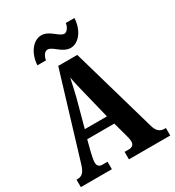

<svg xmlns="http://www.w3.org/2000/svg" viewBox="-217 -1054 1073 1179"><g transform="rotate(-30 319.5 -464.5)"><path d="M380 -771C438 -771 487 -837 490 -919H429C426 -892 407 -866 389 -866C354 -866 318 -929 260 -929C200 -929 152 -862 148 -781H209C212 -808 229 -834 250 -834C286 -834 321 -771 380 -771ZM5 0H225V-53H189C163 -53 154 -67 154 -90C154 -109 162 -138 165 -154L186 -235H378L404 -140C408 -127 414 -103 414 -87C414 -63 397 -53 377 -53H346V0H639V-53H631C599 -53 577 -68 565 -112L392 -714H257L79 -126C62 -65 41 -53 12 -53H5ZM204 -296 257 -492C267 -532 276 -575 285 -616C292 -574 303 -532 314 -487L361 -296Z"/></g></svg>

Font: Noto Serif Armenian ExtraCondensed ExtraBold
Style: Regular
Weight: 800
Width: 2
Designer: Monotype Design Team
Foundry: Monotype Imaging Inc.
Version: Version 2.008